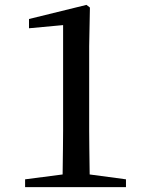

<svg xmlns="http://www.w3.org/2000/svg" viewBox="-20 -768 604 788"><path d="M497 0V-32L348 -52C348 -53 348 -54 348 -55C347 -134 346 -193 346 -232V-578L349 -737L335 -748L99 -690V-652L239 -665V-232C239 -192 238 -132 237 -52L83 -32V0Z"/></svg>

Font: AllPunType SemiBold
Style: Regular
Weight: 600
Version: 1.0